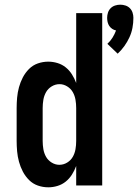

<svg xmlns="http://www.w3.org/2000/svg" viewBox="-20 -791 589 819"><path d="M482 -562 438 -604Q451 -616 460 -630.5Q469 -645 475 -661Q466 -663 458.5 -668Q451 -673 446 -680.5Q441 -688 439 -697Q437 -706 437 -715Q437 -726 440.5 -737Q444 -748 452 -756Q460 -764 471 -767.5Q482 -771 493 -771Q504 -771 515 -767.5Q526 -764 534 -756Q542 -748 545.5 -737Q549 -726 549 -715Q549 -693 545 -672Q541 -651 532 -631.5Q523 -612 510.5 -594.5Q498 -577 482 -562ZM186 8Q163 8 141.5 0.5Q120 -7 104 -23Q88 -39 77.5 -59Q67 -79 61 -101Q55 -123 53 -145.5Q51 -168 51 -190V-330Q51 -352 53 -374.5Q55 -397 61 -419Q67 -441 77.5 -461Q88 -481 104 -497Q120 -513 141.5 -520.5Q163 -528 186 -528Q206 -528 225.5 -522Q245 -516 260.5 -503.5Q276 -491 287 -473.5Q298 -456 305 -437V-735H416V0H305V-83Q298 -64 287 -46.5Q276 -29 260.5 -16.5Q245 -4 225.5 2Q206 8 186 8ZM233 -88Q251 -88 266.5 -97.5Q282 -107 290.5 -122Q299 -137 302 -154.5Q305 -172 305 -190V-330Q305 -348 302 -365.5Q299 -383 290.5 -398Q282 -413 266.5 -422.5Q251 -432 234 -432Q216 -432 200.5 -422.5Q185 -413 176.5 -398Q168 -383 165 -365.5Q162 -348 162 -330V-190Q162 -172 165 -154.5Q168 -137 176.5 -122Q185 -107 200.5 -97.5Q216 -88 233 -88Z"/></svg>

Font: Iosevka Fixed
Style: Bold
Weight: 700
Monospace: yes
Designer: Belleve Invis
Foundry: Belleve Invis
Version: Version 32.3.0